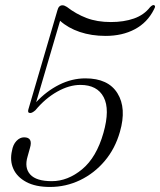

<svg xmlns="http://www.w3.org/2000/svg" viewBox="-20 -732 635 762"><path d="M27.5 -133.5Q31.5 -158 45.2 -172.5Q59 -187 75.5 -187Q111.5 -187 99 -145L89.5 -111Q76 -66 100 -39.5Q124 -13 185.5 -13Q249 -13 306 -60.2Q363 -107.5 390.5 -204.5Q417 -297.5 391.5 -346.2Q366 -395 299 -395Q254.5 -395 207 -368.2Q159.5 -341.5 120.5 -294.5Q108 -283.5 100 -283.5Q88.5 -283.5 92.5 -297.5L208 -691.5Q213 -711 228 -711Q235.5 -711 245.5 -704.5Q281.5 -676.5 323.5 -660.5Q365.5 -644.5 420 -644.5Q471.5 -644.5 511.5 -658.5Q551.5 -672.5 575.5 -703.5Q586 -714 591.5 -711.5Q594.5 -710.5 595.2 -707Q596 -703.5 591 -694.5Q565 -642.5 515.2 -616Q465.5 -589.5 399 -589.5Q343 -589.5 296.5 -605.2Q250 -621 218.5 -649.5L123.5 -326.5Q164.5 -370.5 215 -395.8Q265.5 -421 319 -421Q409.5 -421 446.2 -361.8Q483 -302.5 456 -209Q437 -142 395.5 -93Q354 -44 297.8 -17Q241.5 10 178.5 10Q121 10 84.2 -9.8Q47.5 -29.5 33 -62Q18.5 -94.5 27.5 -133.5Z"/></svg>

Font: Fraunces 144pt S050 Light
Style: Italic
Weight: 300
Italic angle: -16°
Version: Version 1.000; ttfautohint (v1.8.3)